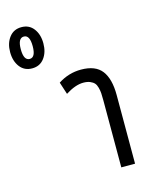

<svg xmlns="http://www.w3.org/2000/svg" viewBox="-326 -945 812 1027"><g transform="rotate(-15 80.5 -431.5)"><path d="M-199.2 -749Q-199.2 -797.9 -174.6 -830.3Q-149.9 -862.8 -106.9 -862.8Q-64 -862.8 -39.6 -830.6Q-15.1 -798.3 -15.1 -749Q-15.1 -699.7 -39.6 -667.2Q-64 -634.8 -106.9 -634.8Q-149.9 -634.8 -174.6 -667.2Q-199.2 -699.7 -199.2 -749ZM-106.9 -687Q-74.2 -687 -74.2 -749Q-74.2 -811 -106.9 -811Q-140.1 -811 -140.1 -749Q-140.1 -687 -106.9 -687ZM37.1 -455.1 15.1 -522.9Q73.7 -561 142.1 -561Q222.2 -561 257.1 -515.4Q292 -469.7 292 -380.9V0H215.8V-372.1Q215.8 -396 214.8 -410.6Q213.9 -425.3 209.5 -442.1Q205.1 -459 196.8 -468.3Q188.5 -477.5 173.3 -483.9Q158.2 -490.2 136.2 -490.2Q92.3 -490.2 37.1 -455.1Z"/></g></svg>

Font: Noto Sans Thai Looped ExtraCond
Style: Regular
Weight: 400
Width: 2
Designer: Sasikarn Vongin, Ben Mitchell
Foundry: The Fontpad Ltd
Version: Version 1.00